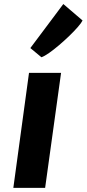

<svg xmlns="http://www.w3.org/2000/svg" viewBox="-20 -910 420 930"><path d="M198.6 0H44.6L120.5 -557H275.8ZM180.7 -632.7 127 -677.2 286.7 -890.5 379.9 -810.7Q373.9 -798.7 356.5 -778.7Q339 -758.6 315.1 -735.6Q291.2 -712.6 265.8 -691Q240.4 -669.4 217.8 -653.5Q195.2 -637.7 180.7 -632.7Z"/></svg>

Font: Merriweather Sans Variable Regular
Style: Italic
Weight: 300
Italic angle: -8°
Designer: Eben Sorkin
Foundry: Eben Sorkin
Version: Version 2.001